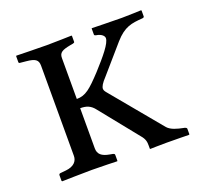

<svg xmlns="http://www.w3.org/2000/svg" viewBox="-89 -563 701 666"><g transform="rotate(-20 261.5 -230.0)"><path d="M179 -215C201 -215 217 -210 232 -190L343 -52C357 -36 358 -25 358 -12V0L359 1C359 1 395 0 420 0C448 0 501 1 501 1L504 0V-21C504 -24 500 -26 497 -27L492 -28C472 -32 448 -38 436 -52L285 -234C280 -240 276 -245 276 -251C276 -259 282 -270 299 -288L385 -387C421 -428 448 -431 487 -434C492 -434 495 -436 495 -439V-461L492 -462C492 -462 448 -460 422 -460C393 -460 312 -462 312 -462L311 -461V-439C311 -436 313 -435 317 -434C337 -431 346 -421 346 -413C346 -394 315 -357 275 -313C231 -266 212 -249 179 -249V-400C179 -420 190 -426 221 -432L232 -434C236 -435 238 -436 238 -439V-460L237 -462C237 -462 174 -460 146 -460C115 -460 33 -462 33 -462L32 -460V-438C32 -435 35 -434 39 -434L59 -432C91 -429 102 -422 102 -400V-67C102 -48 89 -32 59 -29L39 -27C35 -27 32 -25 32 -21V0L34 2C34 2 116 0 144 0C174 0 237 2 237 2L238 0V-21C238 -25 235 -26 232 -27L221 -29C192 -34 179 -45 179 -67Z"/></g></svg>

Font: Linux Libertine O C
Style: Regular
Weight: 400
Designer: Philipp H. Poll
Foundry: Philipp H. Poll
Version: Version 4.0.3